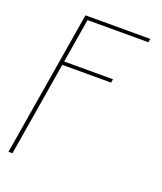

<svg xmlns="http://www.w3.org/2000/svg" viewBox="-136 -609 772 913"><g transform="rotate(20 250.0 -152.5)"><path d="M16 215 138 -520H466L463 -502H155L118 -279H365L362 -261H115L36 215Z"/></g></svg>

Font: Iosevka Thin Oblique
Style: Regular
Weight: 100
Italic angle: -9°
Monospace: yes
Designer: Belleve Invis
Foundry: Belleve Invis
Version: Version 32.5.0; ttfautohint (v1.8.4)